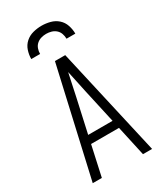

<svg xmlns="http://www.w3.org/2000/svg" viewBox="-233 -1043 965 1132"><g transform="rotate(-30 250.0 -477.5)"><path d="M48 0 215 -735H285L452 0H390L345 -205H155L110 0ZM333 -260 282 -490Q274 -528 266 -565.5Q258 -603 250 -640Q242 -603 234 -565.5Q226 -528 218 -490L167 -260ZM100 -815Q100 -844 109.5 -872.5Q119 -901 141 -920.5Q163 -940 192 -947.5Q221 -955 250 -955Q279 -955 308 -947.5Q337 -940 359 -920.5Q381 -901 390.5 -872.5Q400 -844 400 -815H340Q340 -833 334 -850Q328 -867 315 -878.5Q302 -890 285 -895Q268 -900 250 -900Q232 -900 215 -895Q198 -890 185 -878.5Q172 -867 166 -850Q160 -833 160 -815Z"/></g></svg>

Font: Iosevka Custom Light
Style: Regular
Weight: 300
Monospace: yes
Designer: Belleve Invis
Foundry: Belleve Invis
Version: Version 27.3.5